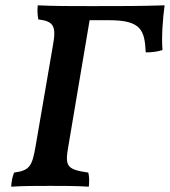

<svg xmlns="http://www.w3.org/2000/svg" viewBox="-20 -699 639 722"><path d="M599 -679C509 -676 430 -676 326 -676H324C249 -676 181 -676 122 -679C120 -660 121 -642 124 -626C183 -619 192 -600 179 -528L114 -150C101 -73 91 -58 33 -50C27 -35 23 -17 22 3C70 0 116 0 170 0C221 0 263 0 314 3C316 -17 316 -34 312 -50C227 -62 224 -76 238 -155L317 -623H391C512 -623 524 -584 528 -502C552 -502 574 -505 591 -511C587 -561 592 -628 599 -679Z"/></svg>

Font: Vollkorn Semibold
Style: Italic
Weight: 600
Italic angle: -11°
Designer: Friedrich Althausen
Foundry: Friedrich Althausen
Version: Version 4.015;PS 004.015;hotconv 1.0.88;makeotf.lib2.5.64775